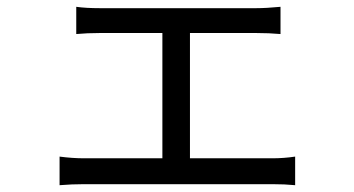

<svg xmlns="http://www.w3.org/2000/svg" viewBox="-20 -537 1040 564"><path d="M204 -517Q232 -513 273 -513H733Q762 -513 804 -517V-437Q771 -440 733 -440H538V-72H780Q814 -72 847 -77V7Q817 4 780 4H227Q191 4 155 7V-77Q193 -72 227 -72H457V-440H273Q236 -440 204 -437Z"/></svg>

Font: Noto Sans SC
Style: Regular
Weight: 400
Designer: Ryoko NISHIZUKA  (kana, bopomofo & ideographs); Paul D. Hunt (Latin, Greek & Cyrillic); Sandoll Communications , Soo-you
Foundry: Adobe
Version: Version 2.002;hotconv 1.0.116;makeotfexe 2.5.65601